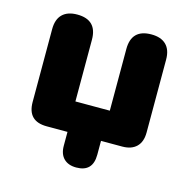

<svg xmlns="http://www.w3.org/2000/svg" viewBox="-97 -596 823 830"><g transform="rotate(15 315.0 -181.0)"><path d="M315 139Q279 139 259 119Q239 99 239 62V0H146Q60 0 60 -86V-412Q60 -456 83 -478.5Q106 -501 149 -501Q238 -501 238 -412V-136H392V-412Q392 -501 481 -501Q524 -501 547 -478.5Q570 -456 570 -412V-86Q570 -44 547.5 -22Q525 0 484 0H389V62Q389 139 315 139Z"/></g></svg>

Font: Chiron GoRound TC H
Style: Regular
Weight: 900
Designer: Ryoko NISHIZUKA 西塚涼子 (kana, bopomofo & ideographs); Paul D. Hunt (Latin, Greek & Cyrillic); Sandoll Communications 산돌커뮤니
Foundry: Adobe
Version: Version 1.000;hotconv 1.1.1;makeotfexe 2.6.0